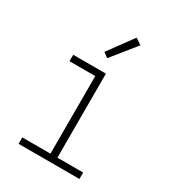

<svg xmlns="http://www.w3.org/2000/svg" viewBox="-182 -854 864 956"><g transform="rotate(30 250.0 -376.0)"><path d="M75 0V-37H237V-483H89V-520H277V-37H425V0ZM244 -590 216 -610 320 -752 355 -728Z"/></g></svg>

Font: Iosevka Curly Extralight
Style: Regular
Weight: 200
Monospace: yes
Designer: Belleve Invis
Foundry: Belleve Invis
Version: Version 22.1.2; ttfautohint (v1.8.4)